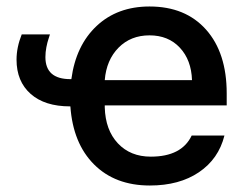

<svg xmlns="http://www.w3.org/2000/svg" viewBox="-20 -562 773 592"><path d="M303 -315H572Q570 -377 534.5 -415Q499 -453 441 -453Q383 -453 345.5 -415Q308 -377 303 -315ZM679 -237H303V-231Q305 -161 343.5 -120Q382 -79 445 -79Q540 -79 571 -144H672Q654 -72 593.5 -31Q533 10 442 10Q335 10 270 -55Q205 -120 197 -234H196Q118 -234 74.5 -272.5Q31 -311 31 -378Q31 -416 47 -456H134Q134 -455 130 -443.5Q126 -432 123 -416.5Q120 -401 120 -386Q120 -318 197 -318H200Q214 -422 278 -482Q342 -542 441 -542Q552 -542 615.5 -470.5Q679 -399 679 -274Z"/></svg>

Font: Manrope Medium
Style: Medium
Weight: 500
Designer: Mikhail Sharanda
Foundry: Mikhail Sharanda
Version: Version 4.000;hotconv 1.0.109;makeotfexe 2.5.65596